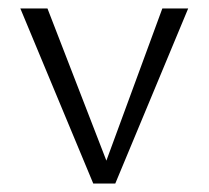

<svg xmlns="http://www.w3.org/2000/svg" viewBox="-20 -433 492 453"><path d="M424 -413 252 0H200L28 -413H92L231 -54L363 -413Z"/></svg>

Font: Ysabeau Infant Semilight
Style: Regular
Weight: 300
Designer: Christian Thalmann (Catharsis Fonts)
Version: Version 0.003